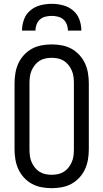

<svg xmlns="http://www.w3.org/2000/svg" viewBox="-20 -975 540 1003"><path d="M250 8Q223 8 196.5 3Q170 -2 147 -14.5Q124 -27 105.5 -47Q87 -67 76 -91Q65 -115 60.5 -141.5Q56 -168 56 -195V-540Q56 -567 60.5 -593.5Q65 -620 76 -644Q87 -668 105.5 -688Q124 -708 147 -720.5Q170 -733 196.5 -738Q223 -743 250 -743Q277 -743 303.5 -738Q330 -733 353 -720.5Q376 -708 394.5 -688Q413 -668 424 -644Q435 -620 439.5 -593.5Q444 -567 444 -540V-195Q444 -168 439.5 -141.5Q435 -115 424 -91Q413 -67 394.5 -47Q376 -27 353 -14.5Q330 -2 303.5 3Q277 8 250 8ZM250 -62Q267 -62 283.5 -65.5Q300 -69 314 -78Q328 -87 338.5 -100.5Q349 -114 355.5 -129.5Q362 -145 364 -161.5Q366 -178 366 -195V-540Q366 -557 364 -573.5Q362 -590 355.5 -605.5Q349 -621 338.5 -634.5Q328 -648 314 -657Q300 -666 283.5 -669.5Q267 -673 250 -673Q233 -673 216.5 -669.5Q200 -666 186 -657Q172 -648 161.5 -634.5Q151 -621 144.5 -605.5Q138 -590 136 -573.5Q134 -557 134 -540V-195Q134 -178 136 -161.5Q138 -145 144.5 -129.5Q151 -114 161.5 -100.5Q172 -87 186 -78Q200 -69 216.5 -65.5Q233 -62 250 -62ZM95 -815Q95 -845 105.5 -873.5Q116 -902 139 -921Q162 -940 191 -947.5Q220 -955 250 -955Q280 -955 309 -947.5Q338 -940 361 -921Q384 -902 394.5 -873.5Q405 -845 405 -815H335Q335 -831 329 -847Q323 -863 311 -873.5Q299 -884 282.5 -888Q266 -892 250 -892Q234 -892 217.5 -888Q201 -884 189 -873.5Q177 -863 171 -847Q165 -831 165 -815Z"/></svg>

Font: Iosevka
Style: Regular
Weight: 400
Monospace: yes
Designer: Belleve Invis
Foundry: Belleve Invis
Version: Version 33.2.3; ttfautohint (v1.8.4)